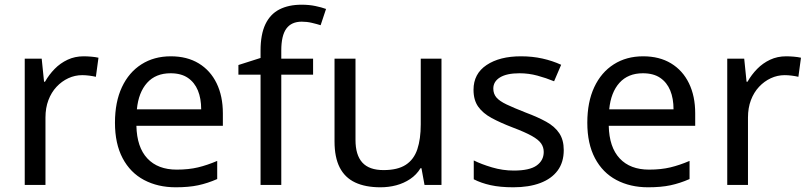

<svg xmlns="http://www.w3.org/2000/svg" viewBox="-20 -785 3435 815"><path d="M335 -546Q350 -546 367.5 -544.5Q385 -543 398 -540L387 -459Q374 -462 358.5 -464Q343 -466 329 -466Q298 -466 270 -453Q242 -440 220 -416.5Q198 -393 185.5 -360Q173 -327 173 -286V0H85V-536H157L167 -438H171Q188 -468 212 -492.5Q236 -517 267 -531.5Q298 -546 335 -546Z M705 -546Q774 -546 823.5 -516Q873 -486 899.5 -431.5Q926 -377 926 -304V-251H559Q561 -160 605.5 -112.5Q650 -65 730 -65Q781 -65 820.5 -74.5Q860 -84 902 -102V-25Q861 -7 821 1.5Q781 10 726 10Q650 10 591.5 -21Q533 -52 500.5 -113.5Q468 -175 468 -264Q468 -352 497.5 -415Q527 -478 580.5 -512Q634 -546 705 -546ZM704 -474Q641 -474 604.5 -433.5Q568 -393 561 -321H834Q834 -367 820 -401Q806 -435 777.5 -454.5Q749 -474 704 -474Z M1309 -468H1174V0H1086V-468H992V-509L1086 -539V-570Q1086 -639 1106.5 -682Q1127 -725 1166 -745Q1205 -765 1260 -765Q1292 -765 1318.5 -759.5Q1345 -754 1364 -747L1341 -678Q1325 -683 1304 -688Q1283 -693 1261 -693Q1217 -693 1195.5 -663.5Q1174 -634 1174 -571V-536H1309Z M1854 -536V0H1782L1769 -71H1765Q1748 -43 1721 -25Q1694 -7 1662 1.5Q1630 10 1595 10Q1531 10 1487.5 -10.5Q1444 -31 1422 -74Q1400 -117 1400 -185V-536H1489V-191Q1489 -127 1518 -95Q1547 -63 1608 -63Q1668 -63 1702.5 -85.5Q1737 -108 1751.5 -151.5Q1766 -195 1766 -257V-536Z M2373 -148Q2373 -96 2347 -61Q2321 -26 2273 -8Q2225 10 2159 10Q2103 10 2062.5 1Q2022 -8 1991 -24V-104Q2023 -88 2068.5 -74.5Q2114 -61 2161 -61Q2228 -61 2258 -82.5Q2288 -104 2288 -140Q2288 -160 2277 -176Q2266 -192 2237.5 -208Q2209 -224 2156 -244Q2104 -264 2067 -284Q2030 -304 2010 -332Q1990 -360 1990 -404Q1990 -472 2045.5 -509Q2101 -546 2191 -546Q2240 -546 2282.5 -536.5Q2325 -527 2362 -510L2332 -440Q2298 -454 2261 -464Q2224 -474 2185 -474Q2131 -474 2102.5 -456.5Q2074 -439 2074 -409Q2074 -387 2087 -371.5Q2100 -356 2130.5 -341.5Q2161 -327 2212 -307Q2263 -288 2299 -268Q2335 -248 2354 -219.5Q2373 -191 2373 -148Z M2710 -546Q2779 -546 2828.5 -516Q2878 -486 2904.5 -431.5Q2931 -377 2931 -304V-251H2564Q2566 -160 2610.5 -112.5Q2655 -65 2735 -65Q2786 -65 2825.5 -74.5Q2865 -84 2907 -102V-25Q2866 -7 2826 1.5Q2786 10 2731 10Q2655 10 2596.5 -21Q2538 -52 2505.5 -113.5Q2473 -175 2473 -264Q2473 -352 2502.5 -415Q2532 -478 2585.5 -512Q2639 -546 2710 -546ZM2709 -474Q2646 -474 2609.5 -433.5Q2573 -393 2566 -321H2839Q2839 -367 2825 -401Q2811 -435 2782.5 -454.5Q2754 -474 2709 -474Z M3317 -546Q3332 -546 3349.5 -544.5Q3367 -543 3380 -540L3369 -459Q3356 -462 3340.5 -464Q3325 -466 3311 -466Q3280 -466 3252 -453Q3224 -440 3202 -416.5Q3180 -393 3167.5 -360Q3155 -327 3155 -286V0H3067V-536H3139L3149 -438H3153Q3170 -468 3194 -492.5Q3218 -517 3249 -531.5Q3280 -546 3317 -546Z"/></svg>

Font: Noto Sans Thai
Style: Regular
Weight: 400
Designer: Monotype Design Team
Foundry: Monotype Imaging Inc.
Version: Version 2.001